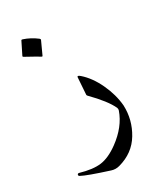

<svg xmlns="http://www.w3.org/2000/svg" viewBox="-257 -678 859 993"><g transform="rotate(-30 172.5 -181.5)"><path d="M196.8 -278.8Q197.8 -291 214.8 -276.4Q260.7 -236.3 292.2 -169.2Q323.7 -102.1 329.6 -34.7Q333 52.2 288.3 126.7Q243.7 201.2 153.8 225.6Q129.4 232.4 106 224.6Q-18.1 185.1 -49.8 167.5Q-54.2 165 -54.7 161.1Q-55.2 157.2 -52.2 154.3Q-49.3 151.4 -44.4 152.8Q27.8 173.8 76.4 167.5Q125 161.1 182.1 119.6Q267.1 57.6 295.4 -24.4Q297.9 -31.7 294.9 -40Q271 -92.8 193.4 -171.4Q189.5 -175.8 189.9 -178.7ZM40 -589.8Q42 -593.8 47.9 -591.8Q89.8 -578.1 126 -550.3Q130.9 -546.4 129.4 -541.5L94.7 -465.8Q92.8 -461.4 84.5 -467.3Q76.2 -473.1 6.8 -511.2Q2.4 -513.7 3.9 -517.1Z"/></g></svg>

Font: Amiri
Style: Slanted
Weight: 400
Italic angle: 9°
Designer: Khaled Hosny
Version: Version 000.107